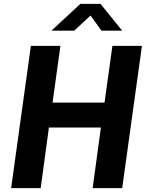

<svg xmlns="http://www.w3.org/2000/svg" viewBox="-20 -981 767 1001"><path d="M463 0H617L720 -742H566L525 -446H254L295 -742H141L38 0H192L235 -316H506ZM617 -821 504 -961H399L248 -821H367L452 -900L509 -821Z"/></svg>

Font: Cheyenne Sans
Style: Bold Italic
Weight: 700
Italic angle: -8.13011°
Designer: The Public Sans project authors (U.S. Web Design System), Libre Franklin designed by Pablo Impallari and Rodrigo Fuenzal
Foundry: The Cheyenne Sans Project Authors
Version: Version 2.007